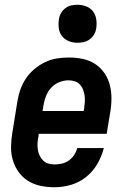

<svg xmlns="http://www.w3.org/2000/svg" viewBox="-20 -780 540 808"><path d="M209 8Q179 8 150.5 2Q122 -4 98.5 -18.5Q75 -33 58.5 -56Q42 -79 34 -106Q26 -133 26.5 -163Q27 -193 32 -222L53 -352Q57 -378 65.5 -402.5Q74 -427 89 -449.5Q104 -472 125 -489.5Q146 -507 170 -518.5Q194 -530 219.5 -534Q245 -538 270 -538Q300 -538 328.5 -532Q357 -526 380 -511Q403 -496 419 -473Q435 -450 442 -423Q449 -396 449 -366.5Q449 -337 444 -308L429 -217H143L142 -207Q139 -193 138 -179Q137 -165 139 -151.5Q141 -138 146.5 -126Q152 -114 161 -105Q170 -96 182.5 -92Q195 -88 209 -88Q225 -88 240.5 -91.5Q256 -95 269.5 -104.5Q283 -114 292 -127.5Q301 -141 305 -157H417Q408 -122 389.5 -90Q371 -58 342 -35Q313 -12 278.5 -2Q244 8 209 8ZM159 -313H332L334 -323Q336 -337 337 -351Q338 -365 336 -378Q334 -391 329.5 -403Q325 -415 316 -424.5Q307 -434 294.5 -438Q282 -442 268 -442Q249 -442 229 -434Q209 -426 195 -410.5Q181 -395 173.5 -375.5Q166 -356 163 -337ZM306 -600Q287 -600 269.5 -607Q252 -614 241 -628Q230 -642 227.5 -661Q225 -680 228 -699Q230 -713 237 -725Q244 -737 255 -745.5Q266 -754 279.5 -757Q293 -760 306 -760Q325 -760 343 -753Q361 -746 371.5 -732Q382 -718 385 -699Q388 -680 385 -661Q383 -647 376 -635Q369 -623 357.5 -614.5Q346 -606 332.5 -603Q319 -600 306 -600Z"/></svg>

Font: Iosevka Curly Oblique
Style: Bold
Weight: 700
Italic angle: -9°
Monospace: yes
Designer: Belleve Invis
Foundry: Belleve Invis
Version: Version 11.1.0; ttfautohint (v1.8.3)